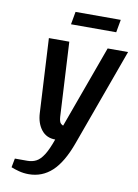

<svg xmlns="http://www.w3.org/2000/svg" viewBox="-94 -719 712 991"><g transform="rotate(10 261.5 -223.5)"><path d="M127 210Q100 210 75.5 203.5Q51 197 34 190L43 143H109Q134 143 154.5 132.5Q175 122 193.5 93Q212 64 231 10Q185 10 158.5 -23.5Q132 -57 129 -110L108 -500H215L236 -110Q238 -83 246.5 -75.5Q255 -68 259 -68L416 -500H523L338 10Q300 115 248.5 162.5Q197 210 127 210ZM208 -590 220 -657H457L445 -590Z"/></g></svg>

Font: Cuprum SemiBold
Style: Italic
Weight: 600
Italic angle: -10°
Version: Version 3.000